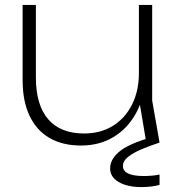

<svg xmlns="http://www.w3.org/2000/svg" viewBox="-20 -580 724 781"><path d="M310 12Q234 12 181 -19Q128 -50 100 -109.5Q72 -169 72 -254V-560H126V-265Q126 -153 176 -95Q226 -37 322 -37Q389 -37 439 -68Q489 -99 517 -154.5Q545 -210 545 -283L573 -266Q568 -183 533.5 -120Q499 -57 441.5 -22.5Q384 12 310 12ZM575 0 545 -179V-560H599V-171L629 0ZM574 -15 607 -13V0H629Q589 13 555 27.5Q521 42 500.5 58.5Q480 75 480 95Q480 136 565 136Q580 136 598 134.5Q616 133 629 130V172Q616 176 596 178.5Q576 181 556 181Q498 181 463 160.5Q428 140 428 105Q428 70 461.5 40Q495 10 574 -15Z"/></svg>

Font: Unbounded ExtraLight
Style: Regular
Weight: 250
Designer: Luke Prowse, Jean-Baptiste Morizot, Fátima Lázaro, Florian Runge
Foundry: NaN
Version: Version 1.701;gftools[0.9.28.dev5+ged2979d]